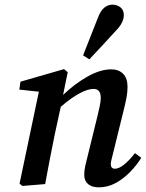

<svg xmlns="http://www.w3.org/2000/svg" viewBox="-20 -791 627 825"><path d="M174 0 76 8 64 -2 147 -397 63 -406 68 -440 255 -494 271 -481 251 -383Q301 -431 356 -462Q411 -493 458 -493Q490 -493 509 -474Q528 -455 528 -417Q528 -395 523.5 -371.5Q519 -348 513 -324L467 -137Q463 -120 459.5 -107Q456 -94 456 -86Q456 -66 474 -66Q507 -66 560 -133L587 -113Q568 -82 539.5 -52.5Q511 -23 477 -4.5Q443 14 404 14Q375 14 358.5 0Q342 -14 342 -39Q342 -59 346.5 -79Q351 -99 358 -126L398 -289Q404 -313 408.5 -334.5Q413 -356 413 -370Q413 -409 382 -409Q358 -409 322 -390Q286 -371 241 -332L215 -212Q204 -159 194 -106.5Q184 -54 174 0ZM337 -553Q353 -593 368.5 -633Q384 -673 400 -713Q412 -745 428 -758Q444 -771 463 -771Q483 -771 497.5 -759.5Q512 -748 512 -726Q512 -693 477 -658Q449 -627 421 -597Q393 -567 364 -536Z"/></svg>

Font: Source Serif Pro SemiBold
Style: Italic
Weight: 600
Italic angle: -12°
Designer: Frank Grießhammer
Foundry: Adobe Systems Incorporated
Version: Version 3.001;hotconv 1.0.111;makeotfexe 2.5.65597